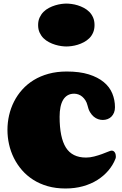

<svg xmlns="http://www.w3.org/2000/svg" viewBox="-20 -1050 688 1082"><path d="M356 -647Q428.7 -647 480.2 -630.9Q531.7 -614.7 564.7 -587.4Q597.7 -560.1 612.8 -523.4Q627.9 -486.8 627.9 -445.8Q627.9 -428.7 622.6 -415.5Q617.2 -402.3 608.2 -393.1Q599.1 -383.8 586.4 -378.9Q573.7 -374 559.1 -374Q546.4 -374 533.2 -378.4Q520 -382.8 508.3 -392.6Q496.6 -402.3 487.3 -418Q478 -433.6 473.1 -456.1Q469.2 -472.2 461.4 -484.4Q453.6 -496.6 443.6 -505.1Q433.6 -513.7 421.6 -517.8Q409.7 -522 397.9 -522Q377 -522 361.6 -513.2Q346.2 -504.4 335.9 -487.5Q325.7 -470.7 320.8 -446.5Q315.9 -422.4 315.9 -392.1Q315.9 -274.9 351.3 -218.5Q386.7 -162.1 464.8 -162.1Q487.3 -162.1 510.7 -168.2Q534.2 -174.3 554.2 -181.6Q574.2 -189 588.9 -195.1Q603.5 -201.2 608.9 -201.2Q620.1 -201.2 626.5 -191.7Q632.8 -182.1 632.8 -169.9Q632.8 -166 632.6 -162.6Q632.3 -159.2 630.9 -155.8Q616.7 -119.6 590.8 -89.1Q564.9 -58.6 529.1 -35.9Q493.2 -13.2 447.8 -0.5Q402.3 12.2 349.1 12.2Q294.4 12.2 249 -0.7Q203.6 -13.7 167.2 -36.9Q130.9 -60.1 103.8 -91.3Q76.7 -122.6 58.3 -159.4Q40 -196.3 31 -236.6Q22 -276.9 22 -317.9Q22 -359.4 31.2 -400.1Q40.5 -440.9 59.1 -477.5Q77.6 -514.2 105.5 -545.2Q133.3 -576.2 170.4 -598.9Q207.5 -621.6 253.9 -634.3Q300.3 -647 356 -647ZM194.8 -908.7Q194.8 -933.1 203.4 -951.4Q211.9 -969.7 225.3 -983.2Q238.8 -996.6 256.1 -1005.6Q273.4 -1014.6 291.3 -1020Q309.1 -1025.4 325.4 -1027.6Q341.8 -1029.8 354 -1029.8Q366.7 -1029.8 383.5 -1027.6Q400.4 -1025.4 418 -1020Q435.5 -1014.6 452.6 -1005.6Q469.7 -996.6 483.2 -983.2Q496.6 -969.7 504.6 -951.4Q512.7 -933.1 512.7 -908.7Q512.7 -884.8 504.6 -866.2Q496.6 -847.7 483.2 -834.5Q469.7 -821.3 452.6 -812.3Q435.5 -803.2 418 -797.9Q400.4 -792.5 383.5 -790.3Q366.7 -788.1 354 -788.1Q341.8 -788.1 325.4 -790.3Q309.1 -792.5 291.3 -797.9Q273.4 -803.2 256.1 -812.3Q238.8 -821.3 225.3 -834.5Q211.9 -847.7 203.4 -866Q194.8 -884.3 194.8 -908.7Z"/></svg>

Font: Corben
Style: Bold
Weight: 700
Designer: vernon adams
Foundry: vernon adams
Version: Version 1.101; ttfautohint (v1.6)